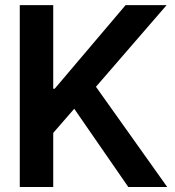

<svg xmlns="http://www.w3.org/2000/svg" viewBox="-20 -748 701 768"><path d="M59.1 0V-727.5H192.9V-393.1H198.7L482.4 -727.5H646.5L363.8 -400.9L648.9 0H493.2L276.9 -313L192.9 -216.3V0Z"/></svg>

Font: Inter Display Semi Bold
Style: Regular
Weight: 600
Designer: Rasmus Andersson
Foundry: rsms
Version: Version 4.000;git-37864ae